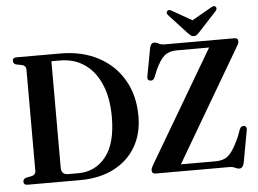

<svg xmlns="http://www.w3.org/2000/svg" viewBox="-58 -961 1411 1051"><g transform="rotate(-5 647.0 -436.0)"><path d="M31.5 -18.5Q31.5 -32.5 47 -38.5L81 -45.5Q101.5 -51.5 101.5 -71V-628.5Q101.5 -648.5 81 -655L46.5 -661.5Q31.5 -667.5 31.5 -682Q31.5 -700 52.5 -700H294Q412 -700 501.2 -653Q590.5 -606 640.2 -520.8Q690 -435.5 690 -321Q690 -224.5 647.5 -152.2Q605 -80 526.5 -40Q448 0 340.5 0H52.5Q31.5 0 31.5 -18.5ZM335 -38.5Q428 -38.5 486.2 -111Q544.5 -183.5 544.5 -330.5Q544.5 -433 513.2 -507.2Q482 -581.5 424.5 -621.8Q367 -662 288.5 -662H241.5V-77.5Q241.5 -38.5 279 -38.5ZM1261 -656 898.5 -38H1087Q1118 -38 1139.8 -47.8Q1161.5 -57.5 1180.2 -84Q1199 -110.5 1222 -161L1237 -202Q1245 -220 1261.5 -217Q1279 -213.5 1273.5 -190.5L1241.5 -15Q1234.5 13 1215.5 13Q1204.5 13 1192.2 6.5Q1180 0 1161 0H755.5Q736 0 736 -20Q736 -30 746 -47L1108 -661.5H930Q888 -661.5 862.8 -640.5Q837.5 -619.5 811.5 -563L797 -526.5Q788 -505.5 770 -509.5Q753.5 -513 757.5 -533.5L786 -686.5Q791.5 -714.5 810.5 -714.5Q823 -714.5 835 -707.2Q847 -700 866.5 -700H1250.5Q1270.5 -700 1270.5 -682Q1270.5 -670.5 1261 -656ZM1063.5 -752Q1055 -742.5 1048 -736.8Q1041 -731 1030.5 -731Q1020 -731 1013 -736.8Q1006 -742.5 997 -752L899.5 -858Q893 -865 893.5 -871.5Q894 -878 898 -881.5Q907 -889.5 923.5 -879L1030.5 -818L1137.5 -879Q1154 -889.5 1163 -881.5Q1166.5 -878 1167 -871.5Q1167.5 -865 1161.5 -858Z"/></g></svg>

Font: Fraunces 144pt Soft SemiBold
Style: Regular
Weight: 600
Version: Version 1.000;[b76b70a41]